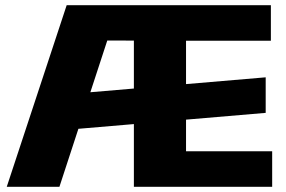

<svg xmlns="http://www.w3.org/2000/svg" viewBox="-20 -720 1104 740"><path d="M237 -700H438L209 0H6ZM252 -358 1004 -422V-285L252 -221ZM496 -700H1024V-563H653L697 -668V-32L653 -137H1029V0H496ZM653 -700V-563L364 -564V-700Z"/></svg>

Font: Pathway Extreme 28pt ExtraBold
Style: Regular
Weight: 800
Designer: Eduardo Rodriguez Tunni
Foundry: Eduardo Rodriguez Tunni
Version: Version 1.001;gftools[0.9.26]